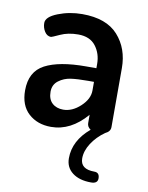

<svg xmlns="http://www.w3.org/2000/svg" viewBox="-79 -538 619 804"><g transform="rotate(10 230.0 -136.0)"><path d="M370 161Q392 161 392 186Q392 208 364 208Q314 208 284.5 185.5Q255 163 255 124Q255 49 324 -9Q309 -19 309 -35V-70Q242 8 158 8Q100 8 62.5 -26Q25 -60 25 -124Q25 -204 85 -235.5Q145 -267 259 -267H303V-285Q303 -329 278.5 -361Q254 -393 204 -393Q161 -393 128.5 -378Q96 -363 93 -363Q76 -363 65.5 -379.5Q55 -396 55 -416Q55 -442 103.5 -461Q152 -480 206 -480Q309 -480 358.5 -424.5Q408 -369 408 -286V-35Q408 -16 386 -6Q352 18 331 50.5Q310 83 310 115Q310 161 370 161ZM303 -172V-209H278Q233 -209 204.5 -205Q176 -201 153.5 -184Q131 -167 131 -137Q131 -105 149 -88.5Q167 -72 196 -72Q234 -72 268.5 -104Q303 -136 303 -172Z"/></g></svg>

Font: Dosis
Style: SemiBold
Weight: 600
Designer: Edgar Tolentino, Pablo Impallari, Igino Marini
Foundry: Edgar Tolentino, Pablo Impallari, Igino Marini
Version: Version 1.007